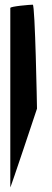

<svg xmlns="http://www.w3.org/2000/svg" viewBox="-20 -789 222 820"><path d="M24 11C24 18 138 -325 138 -325C138 -332 130 -769 120 -769C109 -769 24 -762 24 -755Z"/></svg>

Font: Ampere
Style: UltCnd
Weight: 400
Version: Version 1